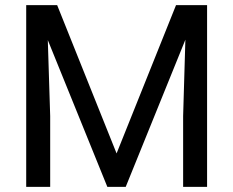

<svg xmlns="http://www.w3.org/2000/svg" viewBox="-20 -731 913 751"><path d="M203.6 -710.9 436 -130.9 668.5 -710.9H790V0H696.3V-276.9L705.1 -575.7L471.7 0H399.9L167 -574.2L176.3 -276.9V0H82.5V-710.9Z"/></svg>

Font: Roboto
Style: Regular
Weight: 400
Designer: Google
Version: Version 2.001047; 2015